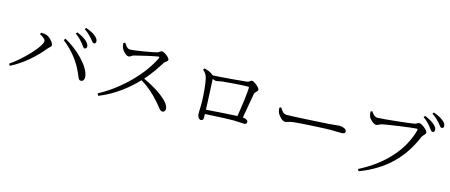

<svg xmlns="http://www.w3.org/2000/svg" viewBox="-51 -1462 5052 2157"><g transform="rotate(15 2475.0 -384.0)"><path d="M814 -492C829 -492 838 -502 838 -519C838 -538 828 -555 804 -579C779 -602 740 -624 690 -645L676 -628C720 -597 747 -566 769 -540C789 -515 799 -492 814 -492ZM900 -574C915 -574 923 -583 923 -600C923 -620 913 -639 886 -661C862 -682 823 -701 772 -719L760 -702C805 -671 829 -646 852 -621C874 -597 884 -574 900 -574ZM358 -455C358 -385 168 -194 39 -106L54 -86C189 -153 320 -267 411 -381C429 -403 451 -412 451 -431C451 -461 398 -519 356 -530C335 -536 312 -536 297 -536L290 -517C316 -504 358 -478 358 -455ZM904 -189C890 -310 722 -465 580 -542L564 -522C683 -428 765 -324 821 -190C837 -150 843 -130 868 -130C891 -130 908 -152 904 -189Z M1219 -663C1221 -635 1227 -614 1233 -602C1245 -576 1285 -533 1314 -533C1338 -533 1342 -551 1373 -559C1428 -573 1567 -607 1638 -618C1649 -619 1655 -617 1650 -604C1557 -399 1321 -164 1086 -42L1101 -17C1291 -93 1433 -215 1525 -312C1615 -259 1679 -200 1746 -125C1799 -65 1813 -33 1840 -33C1863 -33 1874 -50 1874 -70C1874 -153 1710 -264 1549 -337C1622 -418 1681 -510 1715 -564C1728 -584 1758 -592 1758 -612C1758 -634 1693 -686 1663 -686C1649 -686 1637 -667 1616 -661C1561 -647 1364 -612 1309 -612C1276 -612 1257 -648 1240 -672Z M2310 -180C2306 -291 2297 -473 2294 -534C2308 -527 2323 -521 2334 -521C2352 -521 2380 -531 2413 -534C2468 -540 2636 -553 2700 -553C2709 -553 2712 -550 2712 -542C2712 -486 2689 -317 2670 -203C2577 -199 2417 -187 2310 -180ZM2284 -572C2251 -602 2218 -612 2176 -624L2162 -607C2190 -582 2207 -559 2216 -523C2231 -464 2243 -321 2244 -246C2244 -203 2241 -141 2241 -121C2241 -80 2263 -53 2282 -53C2303 -53 2312 -65 2312 -90C2312 -105 2312 -117 2311 -130C2431 -137 2566 -144 2644 -144C2690 -144 2743 -138 2765 -138C2786 -138 2794 -150 2794 -167C2794 -186 2769 -200 2733 -203C2753 -312 2775 -447 2784 -491C2790 -518 2821 -525 2821 -548C2821 -572 2752 -628 2727 -628C2708 -628 2704 -606 2669 -603C2630 -598 2383 -576 2284 -572Z M3101 -417C3102 -397 3103 -380 3110 -361C3124 -327 3171 -278 3199 -278C3228 -278 3239 -293 3296 -299C3371 -308 3652 -323 3715 -323C3776 -323 3811 -321 3846 -321C3880 -321 3890 -332 3890 -350C3890 -377 3845 -394 3807 -394C3781 -394 3753 -388 3686 -383C3640 -381 3290 -358 3201 -358C3159 -358 3143 -389 3121 -423Z M4831 -598C4846 -598 4856 -607 4856 -623C4856 -643 4846 -661 4821 -684C4796 -707 4758 -730 4706 -750L4693 -733C4737 -702 4765 -671 4785 -645C4805 -620 4817 -598 4831 -598ZM4920 -668C4935 -668 4943 -677 4943 -693C4943 -714 4933 -733 4905 -754C4880 -774 4843 -795 4792 -812L4779 -796C4826 -764 4849 -740 4872 -715C4894 -690 4903 -668 4920 -668ZM4120 -647 4101 -639C4103 -612 4106 -596 4111 -582C4121 -557 4168 -510 4198 -510C4218 -510 4239 -528 4266 -534C4323 -546 4607 -587 4651 -587C4661 -587 4667 -585 4663 -570C4602 -336 4418 -123 4131 22L4146 44C4441 -68 4620 -255 4725 -505C4739 -538 4768 -548 4768 -570C4768 -598 4695 -655 4665 -655C4648 -655 4642 -640 4616 -635C4568 -625 4250 -591 4194 -591C4158 -591 4137 -622 4120 -647Z"/></g></svg>

Font: Noto Serif CJK JP
Style: Regular
Weight: 400
Designer: Ryoko NISHIZUKA 西塚涼子 (kana & ideographs); Frank Grießhammer (Latin, Greek & Cyrillic); Wenlong ZHANG 张文龙 (bopomofo); San
Foundry: Adobe Systems Incorporated
Version: Version 1.000;PS 1;hotconv 16.6.53;makeotf.lib2.5.65590